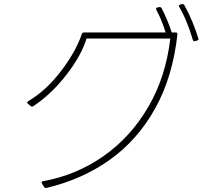

<svg xmlns="http://www.w3.org/2000/svg" viewBox="-20 -896 1040 947"><path d="M880 -876Q886 -876 889 -871Q909 -836 928 -790.5Q947 -745 958 -707L959 -703Q959 -698 952 -696L942 -693H939Q932 -693 931 -700Q901 -800 864 -862Q862 -866 862 -867Q862 -872 869 -873L878 -876ZM144 -372Q137 -368 131 -373L118 -384Q114 -388 114 -391Q114 -394 119 -397Q206 -448 279.5 -543.5Q353 -639 384 -729Q387 -736 394 -736H797Q774 -807 751 -847L750 -852Q750 -858 756 -859L765 -861H768Q774 -861 777 -856Q808 -795 827 -736H847Q856 -736 855 -726Q832 -517 745.5 -361.5Q659 -206 522.5 -108.5Q386 -11 209 31H206Q200 31 197 26L187 9L185 4Q185 -1 191 -2Q354 -31 489 -125Q624 -219 711 -368Q798 -517 820 -706H407Q381 -622 307.5 -527Q234 -432 144 -372Z"/></svg>

Font: LINE Seed JP_TTF Thin
Style: Regular
Weight: 250
Designer: LY Corporation & Fontrix & Fontworks
Version: Version 1.008